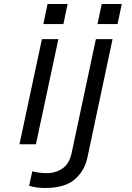

<svg xmlns="http://www.w3.org/2000/svg" viewBox="-20 -719 658 957"><path d="M196 -599 217 -699H317L296 -599ZM466 -599 487 -699H587L566 -599ZM271 -524 159 0H77L189 -524ZM337 44 458 -524H541L416 65Q401 135 351 176.5Q301 218 205 218Q160 218 125 207L141 135Q176 144 212 144Q259 144 292.5 120Q326 96 337 44Z"/></svg>

Font: Fragment Mono SC
Style: Italic
Weight: 400
Italic angle: -12°
Monospace: yes
Designer: Wei Huang based on Nimbus Sans by URW Studio, based on Helvetica by Max Miedinger.
Foundry: Wei Huang
Version: Version 1.012; ttfautohint (v1.8.4.7-5d5b)